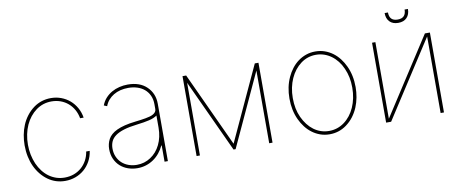

<svg xmlns="http://www.w3.org/2000/svg" viewBox="-65 -1003 3105 1291"><g transform="rotate(-10 1488.0 -357.5)"><path d="M63.9 -271.3Q63.9 -306.5 70.3 -341.3Q76.7 -376.1 90 -408Q103.3 -440 124.5 -467.7Q145.6 -495.4 174.7 -516.7Q226.6 -554 292.6 -554Q329.5 -554 362.2 -541.7Q394.9 -529.5 420.6 -507.5Q446.4 -485.4 463.8 -454.5Q481.2 -423.7 487.2 -386.4H463.1Q457.4 -418.7 442.5 -445.3Q427.6 -471.9 405.2 -491.1Q382.8 -510.3 354.2 -520.8Q325.6 -531.2 292.6 -531.2Q234 -531.2 187.5 -497.5Q164.1 -480.5 145.4 -457Q126.8 -433.6 113.6 -404.7Q100.5 -375.7 93.6 -342.2Q86.6 -308.6 86.6 -271.3Q86.6 -201.7 112.9 -139.9Q126.1 -110.4 144.4 -86.6Q162.6 -62.9 185.5 -46.2Q208.5 -29.5 235.4 -20.4Q262.4 -11.4 292.6 -11.4Q326.3 -11.4 355.5 -22Q384.6 -32.7 407.1 -52.2Q429.7 -71.7 444.6 -98.9Q459.5 -126.1 464.5 -159.1H488.6Q483 -120.4 465.6 -89Q448.2 -57.5 422.1 -35.2Q396 -12.8 362.7 -0.7Q329.5 11.4 292.6 11.4Q226.9 11.4 175.1 -25.9Q149.1 -44.7 128.6 -70.1Q108 -95.5 93.6 -126.6Q79.2 -157.7 71.6 -194.1Q63.9 -230.5 63.9 -271.3Z M636 -215.6Q644.2 -230.8 659.1 -244.1Q674 -257.5 696.9 -268.3Q719.8 -279.1 751.6 -287.1Q783.4 -295.1 825.3 -299.7Q844.5 -301.8 861.9 -304.3Q879.3 -306.8 896.3 -309.7Q913 -312.5 926.8 -316.6Q940.7 -320.7 950.6 -326.7Q960.6 -332.7 966.1 -340.7Q971.6 -348.7 971.6 -359.4V-392Q971.6 -426.1 959.5 -452.2Q947.4 -478.3 926.5 -495.9Q905.5 -513.5 877.3 -522.4Q849.1 -531.2 816.8 -531.2Q788 -531.2 762.6 -524.9Q737.2 -518.5 716.4 -506Q695.7 -493.6 680.2 -475.7Q664.8 -457.7 656.2 -434.7L634.9 -443.2Q645.6 -471.6 664.6 -492.4Q683.6 -513.1 707.7 -526.8Q731.9 -540.5 759.9 -547.2Q788 -554 816.8 -554Q899.9 -554 947.1 -507.8Q994.3 -461.6 994.3 -392V0H971.6V-110.8H968.8Q956 -83.1 937.3 -60.5Q918.7 -38 895.2 -22Q871.8 -6 844.1 2.7Q816.4 11.4 785.5 11.4Q752.1 11.4 721.9 0.9Q691.8 -9.6 669 -29.8Q646.3 -50.1 632.8 -79.7Q619.3 -109.4 619.3 -147.7Q619.3 -183.9 636 -215.6ZM642 -147.7Q642 -116.5 653.1 -91.3Q664.1 -66.1 683.4 -48.3Q702.8 -30.5 729 -21Q755.3 -11.4 785.5 -11.4Q837.7 -11.4 879.6 -39.4Q900.9 -53.3 917.8 -72.8Q934.7 -92.3 946.7 -117Q958.8 -141.7 965.2 -170.8Q971.6 -199.9 971.6 -233V-315.3Q951.3 -300.4 916.9 -292.3Q882.5 -284.1 833.8 -278.4Q779.1 -272 742.2 -260.7Q705.3 -249.3 683.1 -233Q660.9 -216.6 651.5 -195.3Q642 -174 642 -147.7Z M1215.2 -545.5 1449.6 -38.4 1683.9 -545.5H1708.8V0H1686.1V-496.4L1456.7 0H1442.5L1213.1 -496.4V0H1190.3V-545.5Z M1902 -415.8Q1915.8 -446 1935.4 -471.4Q1954.9 -496.8 1979.8 -515.1Q2004.6 -533.4 2034.3 -543.7Q2063.9 -554 2098 -554Q2132.1 -554 2161.8 -543.5Q2191.4 -533 2216.3 -514.6Q2241.1 -496.1 2260.7 -470.7Q2280.2 -445.3 2294 -415.5Q2323.9 -351.6 2323.9 -271.3Q2323.9 -236.2 2317.5 -201.5Q2311.1 -166.9 2297.8 -134.9Q2284.4 -103 2263.5 -75.1Q2242.5 -47.2 2213.4 -25.9Q2162.3 11.4 2098 11.4Q2063.9 11.4 2034.3 0.9Q2004.6 -9.6 1979.8 -28.1Q1954.9 -46.5 1935.4 -71.9Q1915.8 -97.3 1902 -127.1Q1872.2 -191.1 1872.2 -271.3Q1872.2 -351.6 1902 -415.8ZM1921.5 -138.5Q1935 -109.4 1953.3 -85.8Q1971.6 -62.1 1994 -45.6Q2016.3 -29.1 2042.6 -20.2Q2068.9 -11.4 2098 -11.4Q2155.9 -11.4 2202.1 -45.5Q2225.1 -62.5 2243.4 -85.9Q2261.7 -109.4 2274.5 -138.3Q2287.3 -167.3 2294.2 -200.8Q2301.1 -234.4 2301.1 -271.3Q2301.1 -308.9 2294.6 -341.4Q2288 -373.9 2274.5 -404.1Q2261.7 -433.6 2243.3 -457Q2224.8 -480.5 2202.1 -497Q2179.3 -513.5 2153.1 -522.4Q2126.8 -531.2 2098 -531.2Q2040.5 -531.2 1994.7 -497.2Q1971.6 -480.1 1953.1 -456.5Q1934.7 -432.9 1921.7 -403.9Q1908.7 -375 1901.8 -341.6Q1894.9 -308.2 1894.9 -271.3Q1894.9 -233.7 1901.3 -201.2Q1907.7 -168.7 1921.5 -138.5Z M2484.4 0V-545.5H2507.1V-22.7L2845.2 -545.5H2879.3V0H2856.5V-522.7L2518.5 0ZM2625 -727.3Q2625 -669 2681.8 -669Q2738.6 -669 2738.6 -727.3H2761.4Q2761.4 -689.6 2740.4 -668Q2719.5 -646.3 2681.8 -646.3Q2644.2 -646.3 2623.2 -668Q2602.3 -689.6 2602.3 -727.3Z"/></g></svg>

Font: Inter P Thin
Style: Regular
Weight: 100
Designer: Rasmus Andersson
Foundry: rsms
Version: Version 3.018;git-588b23468